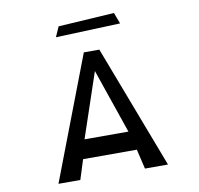

<svg xmlns="http://www.w3.org/2000/svg" viewBox="-108 -1191 1352 1305"><g transform="rotate(-10 568.0 -538.0)"><path d="M377 -1053 763 -1077 792 -1000 346 -983ZM190 1 515 -849H622L946 1H787L755 -135H384L341 1ZM417 -266H720L567 -711Z"/></g></svg>

Font: OpenDyslexic
Style: Regular
Weight: 400
Designer: Abbie Gonzalez
Version: Version 0.920;hotconv 1.0.109;makeotfexe 2.5.65596